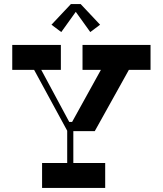

<svg xmlns="http://www.w3.org/2000/svg" viewBox="-20 -920 797 940"><path d="M351 -862 422 -763 470 -799 375 -900H327L232 -799L280 -763ZM444 -278 611 -578H717V-700H384V-578H474L333 -323H319L182 -578H278V-700H40V-578H147L309 -280V-122H186V0H495V-122H339V-278Z"/></svg>

Font: Space Cowgirl Medium
Style: Regular
Weight: 600
Designer: Valery Marier
Foundry: Valery Marier
Version: Version 1.000;hotconv 1.0.109;makeotfexe 2.5.65596